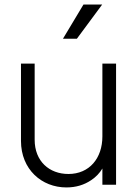

<svg xmlns="http://www.w3.org/2000/svg" viewBox="-20 -810 612 842"><path d="M317 -640 428 -790H346L256 -640ZM271 12C313 12 349 1 380 -20C401 -34 417 -51 429 -71V0H489V-531H429V-212C429 -116 372 -47 280 -47C196 -47 132 -103 132 -197V-531H72V-192C72 -67 163 12 271 12Z"/></svg>

Font: Plus Jakarta Sans Light
Style: Regular
Weight: 300
Designer: Gumpita Rahayu
Foundry: Tokotype
Version: Version 2.071;gftools[0.9.30]